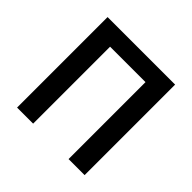

<svg xmlns="http://www.w3.org/2000/svg" viewBox="-164 -818 981 981"><g transform="rotate(45 327.0 -327.0)"><path d="M83 0V-654H571V0H455V-556H199V0Z"/></g></svg>

Font: Processing Sans Pro Semibold
Style: Regular
Weight: 600
Designer: Paul D. Hunt
Foundry: Adobe Systems Incorporated
Version: Version 2.020;PS 2.000;hotconv 1.0.86;makeotf.lib2.5.63406